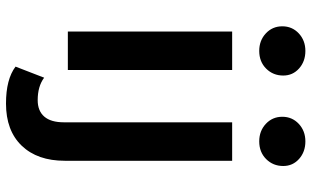

<svg xmlns="http://www.w3.org/2000/svg" viewBox="-214 -598 1013 624"><g transform="rotate(90 292.0 -285.5)"><path d="M82 -534H207V0H82ZM65 -697Q65 -729 88 -750.5Q111 -772 145 -772Q179 -772 202 -751.5Q225 -731 225 -700Q225 -667 202.5 -644.5Q180 -622 145 -622Q111 -622 88 -643.5Q65 -665 65 -697ZM196 170 232 77Q260 98 305 98Q340 98 358.5 76.5Q377 55 377 13V-534H502V10Q502 99 453 150Q404 201 316 201Q237 201 196 170ZM359 -697Q359 -729 382 -750.5Q405 -772 439 -772Q473 -772 496 -751.5Q519 -731 519 -700Q519 -667 496.5 -644.5Q474 -622 439 -622Q405 -622 382 -643.5Q359 -665 359 -697Z"/></g></svg>

Font: CMG Sans SemiBold
Style: Regular
Weight: 600
Designer: Julieta Ulanovsky
Foundry: Julieta Ulanovsky
Version: Version 7.200